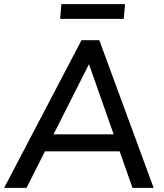

<svg xmlns="http://www.w3.org/2000/svg" viewBox="-29 -906 790 926"><path d="M99 0H-9L364 -712H450L712 0H610L387 -634H419ZM142 -176 186 -258H556L586 -176ZM261 -815 267 -886H574L568 -815Z"/></svg>

Font: Muli SemiBold
Style: Italic
Weight: 600
Italic angle: -4.541°
Designer: Vernon Adams
Foundry: Vernon Adams
Version: Version 2.100; ttfautohint (v1.8.1.43-b0c9)